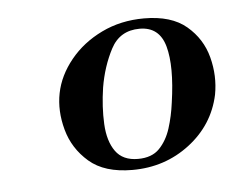

<svg xmlns="http://www.w3.org/2000/svg" viewBox="-32 -666 402 329"><g transform="rotate(-5 169.0 -501.5)"><path d="M184 -373Q136 -373 109.5 -396Q83 -419 74 -452Q65 -485 71 -515Q77 -545 98.5 -571.5Q120 -598 153 -614Q186 -630 226 -630Q273 -630 299 -608Q325 -586 333.5 -553.5Q342 -521 336 -489Q325 -438 282.5 -405.5Q240 -373 184 -373ZM195 -391Q219 -391 232 -404.5Q245 -418 251.5 -438.5Q258 -459 261 -482Q270 -544 260.5 -578.5Q251 -613 217 -613Q183 -613 167.5 -583.5Q152 -554 146 -518Q141 -485 142.5 -455.5Q144 -426 156.5 -408.5Q169 -391 195 -391Z"/></g></svg>

Font: Cormorant Garamond Light SemiBold
Style: Italic
Weight: 600
Italic angle: -10°
Version: Version 4.001